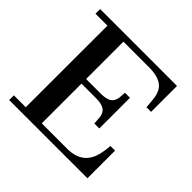

<svg xmlns="http://www.w3.org/2000/svg" viewBox="-183 -931 1115 1115"><g transform="rotate(45 375.0 -373.5)"><path d="M34.7 -38.6H132.3L132.8 -709H34.7V-747.1H666V-534.2H627.9Q625.5 -574.7 621.1 -606.2Q616.7 -637.7 602.5 -659.7Q574.2 -704.6 487.3 -709H264.2V-402.3H386.2Q427.7 -402.3 450 -415.8Q472.2 -429.2 477.1 -462.9Q478 -472.7 478.8 -483.6Q479.5 -494.6 480.5 -505.4H521.5V-253.4H480.5Q479.5 -264.6 478.8 -279.3Q478 -293.9 477.1 -303.7Q472.2 -337.4 449.5 -350.8Q426.8 -364.3 386.2 -364.3H264.2V-38.1H473.1Q601.6 -38.1 628.9 -156.7Q636.7 -190.9 639.2 -227.1H677.2V0H34.7Z"/></g></svg>

Font: Cantata One
Style: Regular
Weight: 400
Designer: Joana Maria Correia da Silva
Foundry: Joana Maria Correia da Silva
Version: Version 1.002